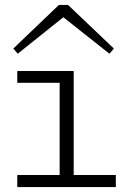

<svg xmlns="http://www.w3.org/2000/svg" viewBox="-20 -759 522 779"><path d="M222 -8V-471H279V-8ZM50 0V-49H450V0ZM50 -423V-471H271V-423ZM52 -541 34 -562 219 -739H256L442 -562L424 -541L237 -689Z"/></svg>

Font: BioRhyme SemiExpanded Light
Style: Regular
Weight: 300
Width: 6
Designer: Aoife Mooney
Foundry: Aoife Mooney Type
Version: Version 1.600;gftools[0.9.33]